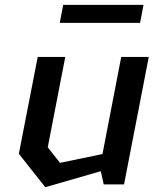

<svg xmlns="http://www.w3.org/2000/svg" viewBox="-20 -753 660 784"><path d="M246.5 -520.5H134L57 -125L165 11.5L391.5 -54L403.5 0H486.5L587.5 -520.5H475L398.5 -124L225 -88L175 -151.5ZM224 -659.5H552L566 -733H238Z"/></svg>

Font: Monaspace Krypton Medium
Style: Italic
Weight: 500
Italic angle: -11°
Designer: Riley Cran & the Lettermatic Team
Foundry: Lettermatic
Version: Version 1.101 (Monaspace Krypton)